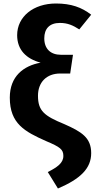

<svg xmlns="http://www.w3.org/2000/svg" viewBox="-20 -838 541 1097"><path d="M300 -818C171 -818 78 -743 78 -637C78 -553 130 -502 212 -480C114 -462 36 -402 36 -280C36 -131 122 -86 243 -32C324 2 342 16 342 53C342 94 306 118 253 145L311 239C440 184 501 124 501 37C501 -51 447 -85 347 -129C232 -176 197 -205 197 -291C197 -368 246 -418 324 -418H381L397 -525H328C269 -525 233 -559 233 -619C233 -673 262 -707 322 -707C367 -707 397 -693 433 -670L501 -754C447 -796 386 -818 300 -818Z"/></svg>

Font: Glow Sans SC Normal
Style: Bold
Weight: 700
Designer: Ryoko NISHIZUKA (kana, bopomofo & ideographs); Paul D. Hunt (Latin, Greek & Cyrillic); Sandoll Communications, Soo-young
Version: Version 0.93